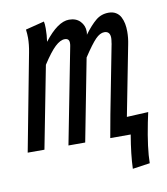

<svg xmlns="http://www.w3.org/2000/svg" viewBox="-83 -575 676 777"><g transform="rotate(-10 255.5 -186.5)"><path d="M413.1 -501Q430.7 -501 443.1 -493.4Q455.6 -485.8 462.2 -472.9Q468.8 -460 471.7 -445.3Q474.6 -430.7 474.6 -413.1Q474.6 -386.7 469.2 -360.8L413.1 -72.8L501.5 -77.1Q496.6 -55.2 492.7 -35.6Q472.2 67.4 471.7 127.9L400.4 138.2Q402.3 80.1 416 0H332L349.1 -94.2L402.8 -371.1Q403.3 -372.1 403.6 -374.3Q403.8 -376.5 403.8 -377.4Q406.2 -392.1 406.2 -398.4Q406.2 -426.3 382.3 -426.3Q364.7 -426.3 345.9 -407Q327.1 -387.7 294.4 -337.9L229 0H160.2L236.8 -393.6Q238.3 -399.9 238.3 -407.7Q238.3 -426.3 219.7 -426.3Q201.7 -426.3 179.9 -406Q158.2 -385.7 127 -337.4L61.5 0H-7.3L68.4 -397.9Q74.7 -430.2 74.7 -457.5Q74.7 -473.6 72.3 -491.7L149.4 -511.2Q151.9 -501.5 151.9 -482.9Q151.9 -455.6 147.9 -428.2Q204.1 -501 250.5 -501Q279.8 -501 296.4 -483.4Q313 -465.8 313 -441.4Q313 -434.6 311.5 -428.2Q337.9 -463.9 360.4 -482.4Q382.8 -501 413.1 -501Z"/></g></svg>

Font: Fantasque Sans Mono
Style: Italic
Weight: 400
Italic angle: -11°
Monospace: yes
Designer: Jany Belluz
Version: Version 1.8.0 ; ttfautohint (v1.8.2)